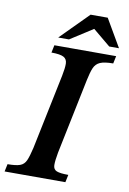

<svg xmlns="http://www.w3.org/2000/svg" viewBox="-109 -893 636 949"><g transform="rotate(10 208.5 -418.5)"><path d="M288 0H-17L-9 -38Q33 -38 53.5 -45.5Q74 -53 83.5 -74.5Q93 -96 103 -139L181 -516Q189 -555 188.5 -577.5Q188 -600 170.5 -609.5Q153 -619 109 -619L117 -657H427L419 -619Q375 -619 353.5 -609.5Q332 -600 322.5 -577.5Q313 -555 305 -516L227 -138Q219 -95 219.5 -73.5Q220 -52 237.5 -45Q255 -38 296 -38ZM183 -698H129L267 -837H353L434 -698H385L297 -771Z"/></g></svg>

Font: STIX Two Text SemiBold
Style: Italic
Weight: 600
Italic angle: -12°
Designer: Ross Mills, John Hudson & Paul Hanslow, Tiro Typeworks Ltd; with prior portions MicroPress Inc. and Coen Hoffman, Elsevi
Foundry: Tiro Typeworks Ltd
Version: Version 2.13 b171